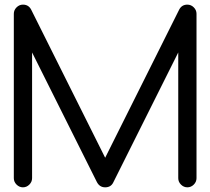

<svg xmlns="http://www.w3.org/2000/svg" viewBox="-20 -801 899 821"><path d="M393.6 -23.9 117.2 -576.7V-39.1Q117.2 -23.4 105.5 -11.7Q93.8 0 78.1 0Q62.5 0 50.8 -11.7Q39.1 -23.4 39.1 -39.1V-742.2Q39.1 -757.8 50.8 -769.5Q62.5 -781.2 78.1 -781.2Q101.6 -781.2 112.8 -760.7L429.7 -126.5L746.6 -760.7Q757.8 -781.2 781.2 -781.2Q796.9 -781.2 808.6 -769.5Q820.3 -757.8 820.3 -742.2V-39.1Q820.3 -23.4 808.6 -11.7Q796.9 0 781.2 0Q765.6 0 753.9 -11.7Q742.2 -23.4 742.2 -39.1V-576.7L463.4 -19Q453.1 0 429.7 0Q405.3 0 393.6 -23.9Z"/></svg>

Font: Comfortaa
Style: Regular
Weight: 400
Designer: Johan Aakerlund
Foundry: Johan Aakerlund
Version: Version 2.001; ttfautohint (v1.4.1)